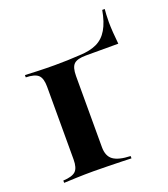

<svg xmlns="http://www.w3.org/2000/svg" viewBox="-107 -621 610 698"><g transform="rotate(-20 198.5 -272.0)"><path d="M22.6 0V-8.9Q57.3 -10.5 70.6 -23Q83.9 -35.5 83.9 -68.5V-350Q83.9 -382.3 70.6 -394.8Q57.3 -407.3 22.6 -408.1V-416.9Q38.7 -416.1 71.8 -414.9Q104.8 -413.7 137.1 -413.7Q163.7 -413.7 186.7 -414.5Q209.7 -415.3 235.5 -416.9Q275 -418.5 301.2 -431Q327.4 -443.5 343.5 -471Q359.7 -498.4 367.7 -543.5H377.4Q376.6 -535.5 375.8 -522.6Q375 -509.7 375 -493.5Q375 -477.4 376.6 -453.6Q378.2 -429.8 380.6 -408.1H255.6Q221.8 -408.1 208.9 -396Q196 -383.9 196 -350V-75Q196 -40.3 216.5 -25.4Q237.1 -10.5 283.1 -8.9V0Q268.5 -0.8 245.2 -1.2Q221.8 -1.6 193.5 -2.4Q165.3 -3.2 136.3 -3.2Q102.4 -3.2 70.6 -2Q38.7 -0.8 22.6 0Z"/></g></svg>

Font: Playfair 144pt
Style: Bold
Weight: 700
Version: Version 2.001;gftools[0.9.30]